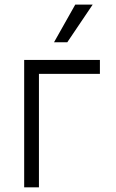

<svg xmlns="http://www.w3.org/2000/svg" viewBox="-20 -802 497 822"><path d="M407.7 -545.5V-485.8H146.7V0H83.5V-545.5ZM211.3 -621.1 302.2 -782.3H376.8L268.1 -621.1Z"/></svg>

Font: Inter UI Light
Style: Regular
Weight: 300
Designer: Rasmus Andersson
Foundry: rsms
Version: 3.2;8d6f07862